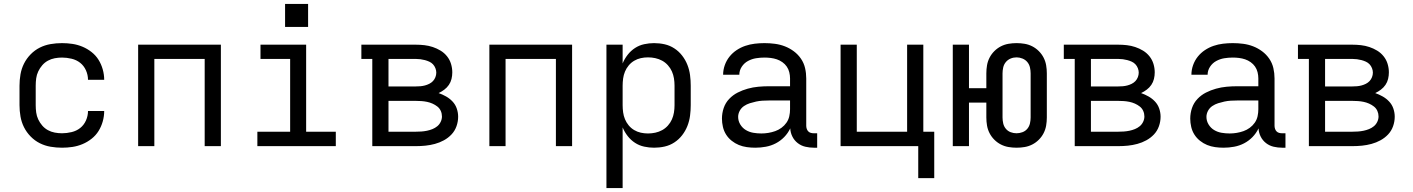

<svg xmlns="http://www.w3.org/2000/svg" viewBox="-20 -749 7240 984"><path d="M298 8Q268 8 239 3Q210 -2 184 -15Q158 -28 137 -49.5Q116 -71 103 -97Q90 -123 85 -152Q80 -181 80 -210V-310Q80 -339 85 -368Q90 -397 103 -423Q116 -449 137 -470.5Q158 -492 184 -505Q210 -518 239 -523Q268 -528 298 -528Q325 -528 351.5 -524Q378 -520 403 -509.5Q428 -499 449.5 -482Q471 -465 485 -442.5Q499 -420 506.5 -393.5Q514 -367 514 -340H431Q431 -365 420.5 -388.5Q410 -412 391 -427Q372 -442 347 -448Q322 -454 298 -454Q279 -454 260.5 -450.5Q242 -447 225.5 -438Q209 -429 196.5 -414.5Q184 -400 176 -383Q168 -366 165.5 -347.5Q163 -329 163 -310V-210Q163 -191 165.5 -172.5Q168 -154 176 -137Q184 -120 196.5 -105.5Q209 -91 225.5 -82Q242 -73 260.5 -69.5Q279 -66 298 -66Q322 -66 347 -72Q372 -78 391 -93Q410 -108 420.5 -131.5Q431 -155 431 -180H514Q514 -153 506.5 -126.5Q499 -100 485 -77.5Q471 -55 449.5 -38Q428 -21 403 -10.5Q378 0 351.5 4Q325 8 298 8Z M688 0V-520H1112V0H1029V-447H771V0Z M1299 0V-74H1467V-447H1315V-520H1549V-74H1701V0ZM1441 -611V-729H1559V-611Z M1888 0V-447H1832V-520H2111Q2133 -520 2155 -517.5Q2177 -515 2198 -508Q2219 -501 2238 -489.5Q2257 -478 2271 -460.5Q2285 -443 2291.5 -421.5Q2298 -400 2298 -378Q2298 -361 2294 -344.5Q2290 -328 2280.5 -314Q2271 -300 2257 -289.5Q2243 -279 2228 -272Q2248 -265 2266.5 -254.5Q2285 -244 2299.5 -228.5Q2314 -213 2321 -192.5Q2328 -172 2328 -151Q2328 -126 2319.5 -102Q2311 -78 2294 -60Q2277 -42 2255 -30Q2233 -18 2209 -11.5Q2185 -5 2160.5 -2.5Q2136 0 2111 0ZM1971 -306H2111Q2123 -306 2134.5 -307Q2146 -308 2157.5 -311Q2169 -314 2180 -319.5Q2191 -325 2199 -333.5Q2207 -342 2211.5 -353.5Q2216 -365 2216 -377Q2216 -388 2211.5 -399.5Q2207 -411 2199 -419.5Q2191 -428 2180 -433Q2169 -438 2157.5 -441Q2146 -444 2134.5 -445.5Q2123 -447 2111 -447H1971ZM1971 -74H2111Q2125 -74 2139.5 -75Q2154 -76 2168.5 -79Q2183 -82 2196.5 -87.5Q2210 -93 2221 -102Q2232 -111 2238.5 -124.5Q2245 -138 2245 -152Q2245 -167 2239 -180.5Q2233 -194 2221.5 -203Q2210 -212 2196.5 -218Q2183 -224 2168.5 -227Q2154 -230 2139.5 -231Q2125 -232 2111 -232H1971Z M2488 0V-520H2912V0H2829V-447H2571V0Z M3088 215V-520H3171V-424Q3181 -448 3197 -468.5Q3213 -489 3234.5 -503Q3256 -517 3281.5 -522.5Q3307 -528 3332 -528Q3360 -528 3386.5 -522Q3413 -516 3436 -501Q3459 -486 3476 -464Q3493 -442 3503 -416.5Q3513 -391 3516.5 -364Q3520 -337 3520 -310V-210Q3520 -183 3516.5 -156Q3513 -129 3503 -103.5Q3493 -78 3476 -56Q3459 -34 3436 -19Q3413 -4 3386.5 2Q3360 8 3332 8Q3307 8 3281.5 2.5Q3256 -3 3234.5 -17Q3213 -31 3197 -51.5Q3181 -72 3171 -96V215ZM3301 -65Q3320 -65 3338.5 -69Q3357 -73 3373.5 -82Q3390 -91 3403 -105.5Q3416 -120 3423.5 -137Q3431 -154 3434 -172.5Q3437 -191 3437 -210V-310Q3437 -329 3434 -347.5Q3431 -366 3423.5 -383Q3416 -400 3403 -414.5Q3390 -429 3373.5 -438Q3357 -447 3338.5 -451Q3320 -455 3301 -455Q3282 -455 3264 -451Q3246 -447 3230 -437.5Q3214 -428 3202 -413.5Q3190 -399 3183 -382Q3176 -365 3173.5 -346.5Q3171 -328 3171 -310V-210Q3171 -192 3173.5 -173.5Q3176 -155 3183 -138Q3190 -121 3202 -106.5Q3214 -92 3230 -82.5Q3246 -73 3264 -69Q3282 -65 3301 -65Z M3851 8Q3829 8 3807.5 5Q3786 2 3766.5 -6Q3747 -14 3730 -27.5Q3713 -41 3701.5 -59Q3690 -77 3685 -98.5Q3680 -120 3680 -141Q3680 -169 3689 -195.5Q3698 -222 3717 -242Q3736 -262 3760.5 -274.5Q3785 -287 3812 -294.5Q3839 -302 3866.5 -304.5Q3894 -307 3921 -307H4029V-347Q4029 -363 4025 -379Q4021 -395 4012 -408Q4003 -421 3989.5 -430.5Q3976 -440 3961 -445Q3946 -450 3930 -452Q3914 -454 3898 -454Q3876 -454 3854.5 -450.5Q3833 -447 3813.5 -436.5Q3794 -426 3781.5 -407Q3769 -388 3769 -366H3686Q3686 -391 3694.5 -415Q3703 -439 3718.5 -458.5Q3734 -478 3755 -492Q3776 -506 3799.5 -514Q3823 -522 3848 -525Q3873 -528 3898 -528Q3925 -528 3951.5 -524.5Q3978 -521 4002.5 -511.5Q4027 -502 4048.5 -486Q4070 -470 4085 -448Q4100 -426 4106 -400Q4112 -374 4112 -347V-104Q4112 -97 4114.5 -89Q4117 -81 4122.5 -75.5Q4128 -70 4135.5 -68Q4143 -66 4151 -66H4168V8H4151Q4129 8 4107.5 3Q4086 -2 4068.5 -15.5Q4051 -29 4041 -49Q4031 -69 4030 -91Q4018 -66 3999 -46.5Q3980 -27 3956 -14.5Q3932 -2 3905 3Q3878 8 3851 8ZM3882 -65Q3900 -65 3918 -68Q3936 -71 3953 -77Q3970 -83 3985 -94Q4000 -105 4010.5 -120Q4021 -135 4025 -153Q4029 -171 4029 -189V-234H3921Q3905 -234 3888 -233Q3871 -232 3855 -228.5Q3839 -225 3823 -220Q3807 -215 3793 -205.5Q3779 -196 3771 -181Q3763 -166 3763 -150Q3763 -129 3774 -111Q3785 -93 3802.5 -82.5Q3820 -72 3840.5 -68.5Q3861 -65 3882 -65Z M4686 164V0H4288V-520H4371V-74H4629V-520H4712V-74H4768V164Z M5190 8Q5169 8 5148.5 4.5Q5128 1 5109.5 -8.5Q5091 -18 5076 -33Q5061 -48 5051.5 -66.5Q5042 -85 5038.5 -105.5Q5035 -126 5035 -147V-223H4946V0H4863V-520H4946V-297H5035V-373Q5035 -394 5038.5 -414.5Q5042 -435 5051.5 -453.5Q5061 -472 5076 -487Q5091 -502 5109.5 -511.5Q5128 -521 5148.5 -524.5Q5169 -528 5190 -528Q5211 -528 5231.5 -524.5Q5252 -521 5270.5 -511.5Q5289 -502 5304 -487Q5319 -472 5328.5 -453.5Q5338 -435 5341.5 -414.5Q5345 -394 5345 -373V-147Q5345 -126 5341.5 -105.5Q5338 -85 5328.5 -66.5Q5319 -48 5304 -33Q5289 -18 5270.5 -8.5Q5252 1 5231.5 4.5Q5211 8 5190 8ZM5190 -66Q5205 -66 5220 -71.5Q5235 -77 5245 -89Q5255 -101 5258.5 -116.5Q5262 -132 5262 -147V-373Q5262 -388 5258.5 -403.5Q5255 -419 5245 -431Q5235 -443 5220 -449Q5205 -455 5190 -455Q5174 -455 5159.5 -449Q5145 -443 5135 -431Q5125 -419 5121.5 -403.5Q5118 -388 5118 -373V-147Q5118 -132 5121.5 -116.5Q5125 -101 5135 -89Q5145 -77 5159.5 -71.5Q5174 -66 5190 -66Z M5488 0V-447H5432V-520H5711Q5733 -520 5755 -517.5Q5777 -515 5798 -508Q5819 -501 5838 -489.5Q5857 -478 5871 -460.5Q5885 -443 5891.5 -421.5Q5898 -400 5898 -378Q5898 -361 5894 -344.5Q5890 -328 5880.5 -314Q5871 -300 5857 -289.5Q5843 -279 5828 -272Q5848 -265 5866.5 -254.5Q5885 -244 5899.5 -228.5Q5914 -213 5921 -192.5Q5928 -172 5928 -151Q5928 -126 5919.5 -102Q5911 -78 5894 -60Q5877 -42 5855 -30Q5833 -18 5809 -11.5Q5785 -5 5760.5 -2.5Q5736 0 5711 0ZM5571 -306H5711Q5723 -306 5734.5 -307Q5746 -308 5757.5 -311Q5769 -314 5780 -319.5Q5791 -325 5799 -333.5Q5807 -342 5811.5 -353.5Q5816 -365 5816 -377Q5816 -388 5811.5 -399.5Q5807 -411 5799 -419.5Q5791 -428 5780 -433Q5769 -438 5757.5 -441Q5746 -444 5734.5 -445.5Q5723 -447 5711 -447H5571ZM5571 -74H5711Q5725 -74 5739.5 -75Q5754 -76 5768.5 -79Q5783 -82 5796.5 -87.5Q5810 -93 5821 -102Q5832 -111 5838.5 -124.5Q5845 -138 5845 -152Q5845 -167 5839 -180.5Q5833 -194 5821.5 -203Q5810 -212 5796.5 -218Q5783 -224 5768.5 -227Q5754 -230 5739.5 -231Q5725 -232 5711 -232H5571Z M6251 8Q6229 8 6207.5 5Q6186 2 6166.5 -6Q6147 -14 6130 -27.5Q6113 -41 6101.5 -59Q6090 -77 6085 -98.5Q6080 -120 6080 -141Q6080 -169 6089 -195.5Q6098 -222 6117 -242Q6136 -262 6160.5 -274.5Q6185 -287 6212 -294.5Q6239 -302 6266.5 -304.5Q6294 -307 6321 -307H6429V-347Q6429 -363 6425 -379Q6421 -395 6412 -408Q6403 -421 6389.5 -430.5Q6376 -440 6361 -445Q6346 -450 6330 -452Q6314 -454 6298 -454Q6276 -454 6254.5 -450.5Q6233 -447 6213.5 -436.5Q6194 -426 6181.5 -407Q6169 -388 6169 -366H6086Q6086 -391 6094.5 -415Q6103 -439 6118.5 -458.5Q6134 -478 6155 -492Q6176 -506 6199.5 -514Q6223 -522 6248 -525Q6273 -528 6298 -528Q6325 -528 6351.5 -524.5Q6378 -521 6402.5 -511.5Q6427 -502 6448.5 -486Q6470 -470 6485 -448Q6500 -426 6506 -400Q6512 -374 6512 -347V-104Q6512 -97 6514.5 -89Q6517 -81 6522.5 -75.5Q6528 -70 6535.5 -68Q6543 -66 6551 -66H6568V8H6551Q6529 8 6507.5 3Q6486 -2 6468.5 -15.5Q6451 -29 6441 -49Q6431 -69 6430 -91Q6418 -66 6399 -46.5Q6380 -27 6356 -14.5Q6332 -2 6305 3Q6278 8 6251 8ZM6282 -65Q6300 -65 6318 -68Q6336 -71 6353 -77Q6370 -83 6385 -94Q6400 -105 6410.5 -120Q6421 -135 6425 -153Q6429 -171 6429 -189V-234H6321Q6305 -234 6288 -233Q6271 -232 6255 -228.5Q6239 -225 6223 -220Q6207 -215 6193 -205.5Q6179 -196 6171 -181Q6163 -166 6163 -150Q6163 -129 6174 -111Q6185 -93 6202.5 -82.5Q6220 -72 6240.5 -68.5Q6261 -65 6282 -65Z M6688 0V-447H6632V-520H6911Q6933 -520 6955 -517.5Q6977 -515 6998 -508Q7019 -501 7038 -489.5Q7057 -478 7071 -460.5Q7085 -443 7091.5 -421.5Q7098 -400 7098 -378Q7098 -361 7094 -344.5Q7090 -328 7080.5 -314Q7071 -300 7057 -289.5Q7043 -279 7028 -272Q7048 -265 7066.5 -254.5Q7085 -244 7099.5 -228.5Q7114 -213 7121 -192.5Q7128 -172 7128 -151Q7128 -126 7119.5 -102Q7111 -78 7094 -60Q7077 -42 7055 -30Q7033 -18 7009 -11.5Q6985 -5 6960.5 -2.5Q6936 0 6911 0ZM6771 -306H6911Q6923 -306 6934.5 -307Q6946 -308 6957.5 -311Q6969 -314 6980 -319.5Q6991 -325 6999 -333.5Q7007 -342 7011.5 -353.5Q7016 -365 7016 -377Q7016 -388 7011.5 -399.5Q7007 -411 6999 -419.5Q6991 -428 6980 -433Q6969 -438 6957.5 -441Q6946 -444 6934.5 -445.5Q6923 -447 6911 -447H6771ZM6771 -74H6911Q6925 -74 6939.5 -75Q6954 -76 6968.5 -79Q6983 -82 6996.5 -87.5Q7010 -93 7021 -102Q7032 -111 7038.5 -124.5Q7045 -138 7045 -152Q7045 -167 7039 -180.5Q7033 -194 7021.5 -203Q7010 -212 6996.5 -218Q6983 -224 6968.5 -227Q6954 -230 6939.5 -231Q6925 -232 6911 -232H6771Z"/></svg>

Font: Nova
Style: Regular
Weight: 400
Monospace: yes
Designer: Belleve Invis
Foundry: Belleve Invis
Version: Version 24.1.4; ttfautohint (v1.8.4)